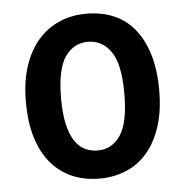

<svg xmlns="http://www.w3.org/2000/svg" viewBox="-44 -564 593 614"><g transform="rotate(-5 252.5 -256.5)"><path d="M254 -521Q302 -521 341 -505Q380 -489 407.5 -456Q435 -423 450.5 -373.5Q466 -324 466 -257Q466 -191 450 -141.5Q434 -92 405.5 -58.5Q377 -25 337.5 -8.5Q298 8 252 8Q204 8 165 -8.5Q126 -25 97.5 -58Q69 -91 53.5 -140.5Q38 -190 38 -257Q38 -322 54.5 -371.5Q71 -421 100 -454Q129 -487 168.5 -504Q208 -521 254 -521ZM151 -257Q151 -210 158.5 -176.5Q166 -143 179.5 -122Q193 -101 212 -91.5Q231 -82 254 -82Q299 -82 326.5 -122Q354 -162 354 -257Q354 -351 326 -391Q298 -431 252 -431Q206 -431 178.5 -391Q151 -351 151 -257Z"/></g></svg>

Font: Mukta Malar SemiBold
Style: Regular
Weight: 600
Designer: Aadarsh Rajan, Girish Dalvi, Yashodeep Gholap
Foundry: Ek Type
Version: Version 2.538;PS 1.000;hotconv 16.6.51;makeotf.lib2.5.65220;